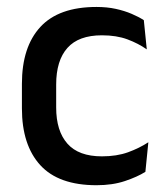

<svg xmlns="http://www.w3.org/2000/svg" viewBox="-20 -521 476 552"><path d="M257.5 11.5Q148.5 11.5 95.8 -46.2Q43 -104 43 -209.5V-280Q43 -386 96 -443.5Q149 -501 257.5 -501Q287.5 -501 312.8 -495.5Q338 -490 358.5 -481.2Q379 -472.5 393.5 -463L402 -379Q378 -396 346.5 -407.8Q315 -419.5 273 -419.5Q206 -419.5 173.8 -383.2Q141.5 -347 141.5 -278V-212Q141.5 -144.5 173.8 -108Q206 -71.5 273 -71.5Q315.5 -71.5 348 -83.2Q380.5 -95 406.5 -112L398 -27Q375 -12.5 339.2 -0.5Q303.5 11.5 257.5 11.5Z"/></svg>

Font: Anek Malayalam Medium
Style: Regular
Weight: 500
Designer: Maithili Shingre (Malayalam) & Yesha Goshar (Latin)
Foundry: Ek Type
Version: Version 1.003